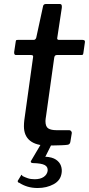

<svg xmlns="http://www.w3.org/2000/svg" viewBox="-20 -730 446 963"><path d="M218 0Q161 0 130.5 -24.5Q100 -49 100 -97Q100 -104 100.5 -112Q101 -120 102 -128L146 -444Q147 -450 144 -452Q141 -454 135 -454H60Q50 -454 51 -469L59 -522Q60 -528 62 -529Q64 -530 70 -530H150Q154 -530 157.5 -533.5Q161 -537 162 -542L196 -699Q198 -710 211 -710H280Q286 -710 288.5 -706Q291 -702 290 -691L267 -539Q266 -535 268.5 -532.5Q271 -530 275 -530H393Q399 -530 403 -527.5Q407 -525 406 -519L398 -463Q397 -457 395 -455.5Q393 -454 385 -454H265Q254 -454 252 -441L211 -148Q210 -141 209 -135Q208 -129 208 -123Q208 -95 222 -86Q236 -77 264 -77H328Q333 -77 337 -72Q341 -67 340 -62L333 -19Q331 -6 320 -4Q307 -2 288 -1.5Q269 -1 250 -0.5Q231 0 218 0ZM289 138Q284 175 249 194Q214 213 169 213Q141 213 118 206Q95 199 77 187Q73 187 70.5 183.5Q68 180 69 177L86 149Q88 145 89.5 147.5Q91 150 93 153Q105 159 119.5 164Q134 169 154 169Q182 169 199 157.5Q216 146 219 127Q221 107 204.5 98Q188 89 146 88Q139 88 136 85Q133 82 135 78L184 -5H238L209 53Q207 55 206.5 55.5Q206 56 208 56Q242 58 260.5 70.5Q279 83 285.5 101Q292 119 289 138Z"/></svg>

Font: Libre Franklin Thin Medium
Style: Italic
Weight: 500
Italic angle: -8°
Version: Version 3.000